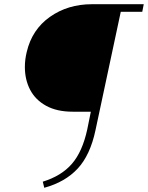

<svg xmlns="http://www.w3.org/2000/svg" viewBox="-20 -678 702 911"><path d="M655 -622H553L433 -60Q408 58 348.5 122Q289 186 190 213L183 184Q271 157 321 99.5Q371 42 394 -64L411 -148H325Q250 -148 199 -176Q148 -204 123 -252Q98 -300 98 -360Q98 -396 107 -432Q132 -538 217 -598Q302 -658 416 -658H662Z"/></svg>

Font: Ysabeau Light
Style: Italic
Weight: 300
Italic angle: -12°
Designer: Christian Thalmann (Catharsis Fonts)
Version: Version 0.003